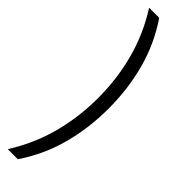

<svg xmlns="http://www.w3.org/2000/svg" viewBox="-350 -788 987 987"><g transform="rotate(45 144.0 -294.0)"><path d="M15.5 220Q88.5 105.5 123.5 -24Q158.5 -153.5 158.5 -294Q158.5 -434.5 123.5 -564Q88.5 -693.5 15.5 -808H89Q165 -695.5 200 -566.2Q235 -437 235 -294Q235 -151 200 -21.8Q165 107.5 89 220Z"/></g></svg>

Font: Encode Sans Condensed
Style: Regular
Weight: 400
Width: 3
Designer: Multiple Designers
Foundry: Impallari Type
Version: Version 3.000; ttfautohint (v1.8.3) -l 8 -r 50 -G 200 -x 14 